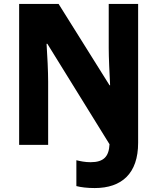

<svg xmlns="http://www.w3.org/2000/svg" viewBox="-20 -827 796 973"><path d="M460 126C597 126 680 52 680 -103V-807H531V-583C531 -535 535 -454 538 -395H535L277 -807H77V-93H224V-413C224 -464 220 -545 216 -605H220L535 -96C532 -34 506 -5 439 -5C411 -5 388 -10 367 -15V116C390 122 422 126 460 126Z"/></svg>

Font: Noto Sans Kannada UI SemiCondensed ExtraBold
Style: Regular
Weight: 800
Width: 4
Designer: Jelle Bosma - Monotype Design Team
Foundry: Monotype Imaging Inc.
Version: Version 2.005